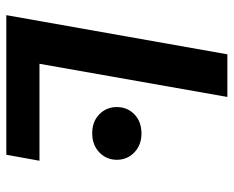

<svg xmlns="http://www.w3.org/2000/svg" viewBox="-86 -654 740 608"><g transform="rotate(90 284.0 -350.0)"><path d="M28 0 152 -700H287L182 -105H489L470 0ZM402 -272Q365 -272 342 -294.5Q319 -317 319 -350Q319 -383 342 -405.5Q365 -428 403 -428Q439 -428 462.5 -405.5Q486 -383 486 -350Q486 -317 462.5 -294.5Q439 -272 402 -272Z"/></g></svg>

Font: DM Sans 9pt
Style: Bold Italic
Weight: 700
Italic angle: -10°
Version: Version 4.004;gftools[0.9.30]